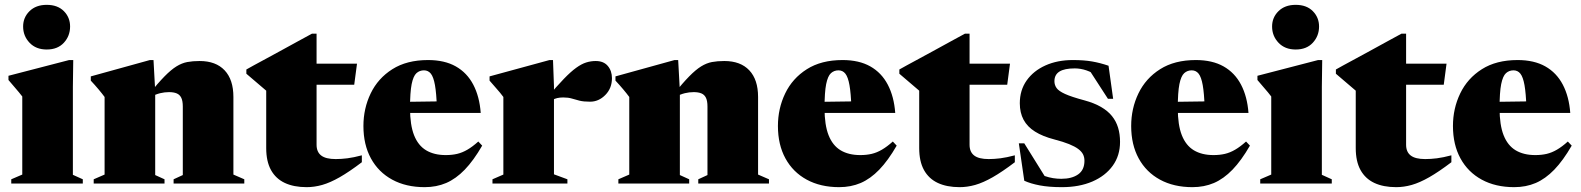

<svg xmlns="http://www.w3.org/2000/svg" viewBox="-20 -758 6528 793"><path d="M173 -553.5Q128.5 -553.5 102 -581.5Q75.5 -609.5 75.5 -648.5Q75.5 -686 102 -712Q128.5 -738 173 -738Q218 -738 243.8 -712Q269.5 -686 269.5 -648.5Q269.5 -609.5 243.8 -581.5Q218 -553.5 173 -553.5ZM282.5 -510 281 -399.5V-36L322 -17.5V0H26.5V-17.5L72 -37V-359.5Q66 -367.5 58.2 -376.8Q50.5 -386 40 -398.2Q29.5 -410.5 15 -427.5V-445L265.5 -510Z M621 -382.5V-35L659.5 -17.5V0H367V-17.5L412 -37V-357.5Q402.5 -370.5 387 -389Q371.5 -407.5 355 -425V-442.5L599 -510H614ZM697 -17.5 735 -35V-318Q735 -341 728.8 -354Q722.5 -367 710 -372.2Q697.5 -377.5 678 -377.5Q659.5 -377.5 641.2 -373Q623 -368.5 599.5 -356.5L595 -368.5Q632.5 -415 659.5 -442.5Q686.5 -470 708.8 -483.8Q731 -497.5 753.5 -501.8Q776 -506 804.5 -506Q871.5 -506 907.8 -467.5Q944 -429 944 -357.5V-37L989 -17.5V0H697Z M1287.5 -160Q1287.5 -130.5 1306.5 -115.8Q1325.5 -101 1366.5 -101Q1389 -101 1414.8 -104.2Q1440.5 -107.5 1474.5 -116.5V-88Q1422.5 -48.5 1383 -26Q1343.5 -3.5 1310.8 5.8Q1278 15 1246.5 15Q1193.5 15 1156.2 -2.5Q1119 -20 1099.2 -55.8Q1079.5 -91.5 1079.5 -146.5V-383.5L997.5 -453.5V-471Q1005.5 -476 1028 -488Q1050.5 -500 1081.2 -516.8Q1112 -533.5 1145.5 -551.8Q1179 -570 1211.2 -587.8Q1243.5 -605.5 1268.5 -619H1287.5V-484ZM1204.5 -408V-495H1454.5L1443 -408Z M1748 -510Q1816 -510 1862.5 -483.8Q1909 -457.5 1934.8 -408.2Q1960.5 -359 1965.5 -291.5H1627.5V-337L1881.5 -340.5L1784.5 -312.5Q1782.5 -373 1776.5 -406.5Q1770.5 -440 1759.5 -453.8Q1748.5 -467.5 1731 -467.5Q1713 -467.5 1700 -455.8Q1687 -444 1680.2 -410.5Q1673.5 -377 1673.5 -311Q1673.5 -242 1690.2 -199.5Q1707 -157 1740 -137.2Q1773 -117.5 1821 -117.5Q1847 -117.5 1868.2 -122.5Q1889.5 -127.5 1910.5 -139.8Q1931.5 -152 1955.5 -173.5L1971.5 -156.5Q1936 -95 1899.5 -57.2Q1863 -19.5 1822.8 -2.2Q1782.5 15 1734 15Q1657 15 1600 -16Q1543 -47 1512 -103.8Q1481 -160.5 1481 -237.5Q1481 -310 1511 -372.2Q1541 -434.5 1600.5 -472.2Q1660 -510 1748 -510Z M2440.5 -506Q2473 -506 2490.2 -485.8Q2507.5 -465.5 2507.5 -435Q2507.5 -393.5 2480.2 -365.8Q2453 -338 2417 -338Q2390.5 -338 2373.5 -342.2Q2356.5 -346.5 2341.8 -351Q2327 -355.5 2306.5 -355.5Q2292.5 -355.5 2281.5 -353Q2270.5 -350.5 2261.5 -345Q2252.5 -339.5 2242.5 -329.5L2239.5 -354.5Q2280 -402.5 2308.8 -432.2Q2337.5 -462 2359.8 -478Q2382 -494 2401.2 -500Q2420.5 -506 2440.5 -506ZM2268 -402V-38L2323.5 -17.5V0H2014V-17.5L2059 -37V-357.5Q2052 -367 2045.5 -374.8Q2039 -382.5 2029 -394Q2019 -405.5 2002 -425V-442.5L2249.5 -510H2264Z M2788 -382.5V-35L2826.5 -17.5V0H2534V-17.5L2579 -37V-357.5Q2569.5 -370.5 2554 -389Q2538.5 -407.5 2522 -425V-442.5L2766 -510H2781ZM2864 -17.5 2902 -35V-318Q2902 -341 2895.8 -354Q2889.5 -367 2877 -372.2Q2864.5 -377.5 2845 -377.5Q2826.5 -377.5 2808.2 -373Q2790 -368.5 2766.5 -356.5L2762 -368.5Q2799.5 -415 2826.5 -442.5Q2853.5 -470 2875.8 -483.8Q2898 -497.5 2920.5 -501.8Q2943 -506 2971.5 -506Q3038.5 -506 3074.8 -467.5Q3111 -429 3111 -357.5V-37L3156 -17.5V0H2864Z M3460 -510Q3528 -510 3574.5 -483.8Q3621 -457.5 3646.8 -408.2Q3672.5 -359 3677.5 -291.5H3339.5V-337L3593.5 -340.5L3496.5 -312.5Q3494.5 -373 3488.5 -406.5Q3482.5 -440 3471.5 -453.8Q3460.5 -467.5 3443 -467.5Q3425 -467.5 3412 -455.8Q3399 -444 3392.2 -410.5Q3385.5 -377 3385.5 -311Q3385.5 -242 3402.2 -199.5Q3419 -157 3452 -137.2Q3485 -117.5 3533 -117.5Q3559 -117.5 3580.2 -122.5Q3601.5 -127.5 3622.5 -139.8Q3643.5 -152 3667.5 -173.5L3683.5 -156.5Q3648 -95 3611.5 -57.2Q3575 -19.5 3534.8 -2.2Q3494.5 15 3446 15Q3369 15 3312 -16Q3255 -47 3224 -103.8Q3193 -160.5 3193 -237.5Q3193 -310 3223 -372.2Q3253 -434.5 3312.5 -472.2Q3372 -510 3460 -510Z M3984.5 -160Q3984.5 -130.5 4003.5 -115.8Q4022.5 -101 4063.5 -101Q4086 -101 4111.8 -104.2Q4137.5 -107.5 4171.5 -116.5V-88Q4119.5 -48.5 4080 -26Q4040.5 -3.5 4007.8 5.8Q3975 15 3943.5 15Q3890.5 15 3853.2 -2.5Q3816 -20 3796.2 -55.8Q3776.5 -91.5 3776.5 -146.5V-383.5L3694.5 -453.5V-471Q3702.5 -476 3725 -488Q3747.5 -500 3778.2 -516.8Q3809 -533.5 3842.5 -551.8Q3876 -570 3908.2 -587.8Q3940.5 -605.5 3965.5 -619H3984.5V-484ZM3901.5 -408V-495H4151.5L4140 -408Z M4411 -510Q4457 -510 4490.2 -504.2Q4523.5 -498.5 4558.5 -486.5L4577.5 -350H4556L4470.5 -482L4518 -439.5Q4492 -459 4467.5 -467.2Q4443 -475.5 4419 -475.5Q4376.5 -475.5 4355.8 -462.5Q4335 -449.5 4335 -422.5Q4335 -407 4343.8 -394.5Q4352.5 -382 4378.8 -370Q4405 -358 4459 -343.5Q4499.5 -332.5 4527.5 -316.2Q4555.5 -300 4572.8 -278.5Q4590 -257 4598 -230.5Q4606 -204 4606 -172Q4606 -115.5 4575.8 -73.5Q4545.5 -31.5 4491.5 -8.2Q4437.5 15 4365.5 15Q4313 15 4274.8 7.8Q4236.5 0.5 4210.5 -11.5L4188 -166H4210.5L4306 -12.5L4263.5 -45Q4279 -36.5 4295.5 -30.8Q4312 -25 4329.5 -22.2Q4347 -19.5 4363.5 -19.5Q4407 -19.5 4433 -37.8Q4459 -56 4459 -94Q4459 -109 4453 -120.8Q4447 -132.5 4433.2 -142.8Q4419.5 -153 4395.5 -162.8Q4371.5 -172.5 4335 -182Q4286.5 -194.5 4254.8 -214.5Q4223 -234.5 4207.5 -263.5Q4192 -292.5 4192 -331.5Q4192 -385.5 4220.2 -425.5Q4248.5 -465.5 4298 -487.8Q4347.5 -510 4411 -510Z M4919 -510Q4987 -510 5033.5 -483.8Q5080 -457.5 5105.8 -408.2Q5131.5 -359 5136.5 -291.5H4798.5V-337L5052.5 -340.5L4955.5 -312.5Q4953.5 -373 4947.5 -406.5Q4941.5 -440 4930.5 -453.8Q4919.5 -467.5 4902 -467.5Q4884 -467.5 4871 -455.8Q4858 -444 4851.2 -410.5Q4844.5 -377 4844.5 -311Q4844.5 -242 4861.2 -199.5Q4878 -157 4911 -137.2Q4944 -117.5 4992 -117.5Q5018 -117.5 5039.2 -122.5Q5060.5 -127.5 5081.5 -139.8Q5102.5 -152 5126.5 -173.5L5142.5 -156.5Q5107 -95 5070.5 -57.2Q5034 -19.5 4993.8 -2.2Q4953.5 15 4905 15Q4828 15 4771 -16Q4714 -47 4683 -103.8Q4652 -160.5 4652 -237.5Q4652 -310 4682 -372.2Q4712 -434.5 4771.5 -472.2Q4831 -510 4919 -510Z M5331.5 -553.5Q5287 -553.5 5260.5 -581.5Q5234 -609.5 5234 -648.5Q5234 -686 5260.5 -712Q5287 -738 5331.5 -738Q5376.5 -738 5402.2 -712Q5428 -686 5428 -648.5Q5428 -609.5 5402.2 -581.5Q5376.5 -553.5 5331.5 -553.5ZM5441 -510 5439.5 -399.5V-36L5480.5 -17.5V0H5185V-17.5L5230.5 -37V-359.5Q5224.5 -367.5 5216.8 -376.8Q5209 -386 5198.5 -398.2Q5188 -410.5 5173.5 -427.5V-445L5424 -510Z M5787.5 -160Q5787.5 -130.5 5806.5 -115.8Q5825.5 -101 5866.5 -101Q5889 -101 5914.8 -104.2Q5940.5 -107.5 5974.5 -116.5V-88Q5922.5 -48.5 5883 -26Q5843.5 -3.5 5810.8 5.8Q5778 15 5746.5 15Q5693.5 15 5656.2 -2.5Q5619 -20 5599.2 -55.8Q5579.5 -91.5 5579.5 -146.5V-383.5L5497.5 -453.5V-471Q5505.5 -476 5528 -488Q5550.5 -500 5581.2 -516.8Q5612 -533.5 5645.5 -551.8Q5679 -570 5711.2 -587.8Q5743.5 -605.5 5768.5 -619H5787.5V-484ZM5704.5 -408V-495H5954.5L5943 -408Z M6248 -510Q6316 -510 6362.5 -483.8Q6409 -457.5 6434.8 -408.2Q6460.5 -359 6465.5 -291.5H6127.5V-337L6381.5 -340.5L6284.5 -312.5Q6282.5 -373 6276.5 -406.5Q6270.5 -440 6259.5 -453.8Q6248.5 -467.5 6231 -467.5Q6213 -467.5 6200 -455.8Q6187 -444 6180.2 -410.5Q6173.5 -377 6173.5 -311Q6173.5 -242 6190.2 -199.5Q6207 -157 6240 -137.2Q6273 -117.5 6321 -117.5Q6347 -117.5 6368.2 -122.5Q6389.5 -127.5 6410.5 -139.8Q6431.5 -152 6455.5 -173.5L6471.5 -156.5Q6436 -95 6399.5 -57.2Q6363 -19.5 6322.8 -2.2Q6282.5 15 6234 15Q6157 15 6100 -16Q6043 -47 6012 -103.8Q5981 -160.5 5981 -237.5Q5981 -310 6011 -372.2Q6041 -434.5 6100.5 -472.2Q6160 -510 6248 -510Z"/></svg>

Font: Newsreader 60pt ExtraBold
Style: Regular
Weight: 800
Designer: Hugues Gentile
Foundry: Production Type
Version: Version 1.003